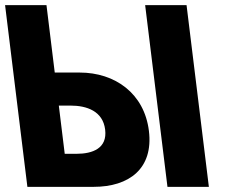

<svg xmlns="http://www.w3.org/2000/svg" viewBox="-31 -722 901 741"><path d="M689 -702.1H529.2L615.3 -0.9H775.1ZM74.7 -0.9 -11.4 -702.1H148.4L180.3 -442H276.4C413.2 -442 526 -361.3 543.7 -216.8C561.6 -71.4 467.4 -0.9 330.5 -0.9ZM196 -314.5 218.8 -128.4H263.9C326.8 -128.4 383.7 -149.6 374.8 -221.9C366 -293.3 303.9 -314.5 241 -314.5Z"/></svg>

Font: Hussar
Style: BdOpOblOne
Weight: 700
Foundry: Cannot Into Space Fonts
Version: Version 2.00